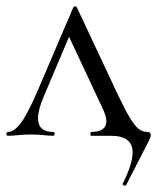

<svg xmlns="http://www.w3.org/2000/svg" viewBox="-22 -425 494 601"><path d="M369 156Q366 156 363.5 154Q361 152 362 150Q393 89 393 52Q393 0 325 0H263Q261 0 261 -6Q261 -12 263 -12Q311 -12 311 -46Q311 -60 300 -84L189 -321L212 -352L115 -123Q97 -81 97 -55Q97 -12 144 -12Q149 -12 149 -6Q149 0 144 0Q133 0 115 -2Q93 -4 75 -4Q55 -4 35 -2Q17 0 3 0Q-2 0 -2 -6Q-2 -12 3 -12Q21 -12 41 -37Q61 -62 92 -132L207 -401Q209 -405 213.5 -405Q218 -405 219 -401L343 -137Q368 -84 383.5 -58Q399 -32 411.5 -22Q424 -12 439 -12Q450 -12 450 -2Q450 3 447 9.5Q444 16 439.5 24.5Q435 33 432 39Q392 116 373 154Q371 156 369 156Z"/></svg>

Font: Cormorant Infant
Style: Regular
Weight: 400
Designer: Christian Thalmann (Catharsis Fonts)
Foundry: Catharsis Fonts
Version: Version 4.000